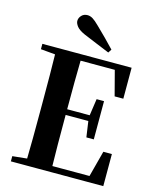

<svg xmlns="http://www.w3.org/2000/svg" viewBox="-141 -1079 951 1174"><g transform="rotate(15 335.0 -492.5)"><path d="M460 -819 446 -797Q404 -814 362 -831.5Q320 -849 279 -866Q241 -883 227 -901.5Q213 -920 213 -935Q213 -954 227.5 -969.5Q242 -985 265 -985Q282 -985 298.5 -975Q315 -965 340 -940Q369 -912 399.5 -881.5Q430 -851 460 -819ZM43 0V-33L200 -49H215V0ZM134 0Q136 -86 136.5 -173Q137 -260 137 -349V-394Q137 -483 136.5 -570Q136 -657 134 -744H296Q294 -658 293.5 -569.5Q293 -481 293 -389V-360Q293 -265 293.5 -176Q294 -87 296 0ZM215 0V-38H600L521 -2L574 -203H628V0ZM215 -361V-397H463V-361ZM451 -261 435 -372V-393L451 -503H498V-261ZM43 -710V-744H215V-696H200ZM553 -548 502 -743 579 -705H215V-744H608V-548Z"/></g></svg>

Font: Noto Serif TC ExtraLight ExtraBold
Style: Regular
Weight: 800
Version: Version 2.002-H1;hotconv 1.1.0;makeotfexe 2.6.0